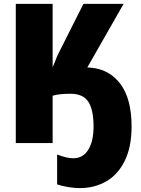

<svg xmlns="http://www.w3.org/2000/svg" viewBox="-20 -734 722 985"><path d="M428 -388 443 -387Q540 -380 597.5 -303.5Q655 -227 655 -85Q655 20 620 91Q585 162 525 196.5Q465 231 389 231Q363 231 331.5 226Q300 221 273 212V59Q324 78 355 78Q406 78 433 34Q460 -10 460 -85Q460 -170 433.5 -211.5Q407 -253 341 -253Q284 -253 250 -243V0H61V-714H250V-389Q256 -402 263 -420Q272 -445 282 -464L408 -714H614Z"/></svg>

Font: Noto Sans Display Black Narrow
Style: Regular
Weight: 900
Width: 4
Designer: Monotype Design team
Foundry: Monotype Imaging Inc.
Version: Version 1.000